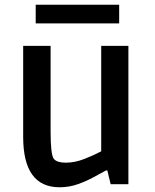

<svg xmlns="http://www.w3.org/2000/svg" viewBox="-20 -779 654 812"><path d="M232 13Q78 13 78 -200V-585H194V-223Q194 -127 207 -108Q214 -99 227 -95Q240 -91 258 -91Q296 -91 336 -106.5Q376 -122 408 -139V-585H523V0H448L434 -58H428Q407 -47 376.5 -30Q346 -13 309 0Q272 13 232 13ZM131 -680V-759H484V-680Z"/></svg>

Font: Ruda
Style: Bold
Weight: 700
Designer: Mariela Monsalve and Angelina Sanchez
Foundry: Mariela Monsalve and Angelina Sanchez
Version: Version 2.000